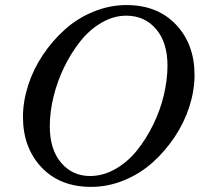

<svg xmlns="http://www.w3.org/2000/svg" viewBox="-20 -730 789 759"><path d="M480 -710Q602.5 -710 675.8 -632.6Q749 -555.2 749 -433.1Q749 -372.6 728.8 -309.1Q708.5 -245.6 670.9 -189.2Q633.3 -132.8 583.7 -88.1Q534.2 -43.5 470.5 -17.3Q406.7 8.8 339.8 8.8Q217.3 8.8 144 -68.6Q70.8 -146 70.8 -268.1Q70.8 -328.6 91.1 -392.1Q111.3 -455.6 148.9 -512Q186.5 -568.4 236.1 -613Q285.6 -657.7 349.4 -683.8Q413.1 -710 480 -710ZM335.9 -34.2Q387.7 -34.2 436 -61.8Q484.4 -89.4 521 -134.8Q557.6 -180.2 585.4 -236.8Q613.3 -293.5 627.7 -354.2Q642.1 -415 642.1 -470.2Q642.1 -562.5 596.9 -615.2Q551.8 -668 479 -668Q429.2 -668 381.6 -640.4Q334 -612.8 297.6 -566.9Q261.2 -521 233.6 -464.4Q206.1 -407.7 191.4 -346.9Q176.8 -286.1 176.8 -231Q176.8 -139.6 221.4 -86.9Q266.1 -34.2 335.9 -34.2Z"/></svg>

Font: Redaction
Style: Italic
Weight: 400
Designer: Jeremy Mickel / Forest Young
Foundry: MCKL
Version: Version 2.001;hotconv 1.0.113;makeotfexe 2.5.65598 DEVELOPME